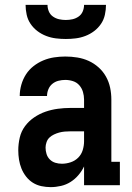

<svg xmlns="http://www.w3.org/2000/svg" viewBox="-20 -760 540 788"><path d="M188 8Q169 8 150 4Q131 0 115 -10Q99 -20 87 -35.5Q75 -51 68 -68.5Q61 -86 58 -105Q55 -124 55 -143Q55 -169 61 -195Q67 -221 82.5 -242Q98 -263 120 -278Q142 -293 166.5 -301.5Q191 -310 217 -313.5Q243 -317 269 -317H325V-351Q325 -367 320.5 -382.5Q316 -398 305.5 -410Q295 -422 279.5 -427Q264 -432 248 -432Q234 -432 220 -428.5Q206 -425 195 -416Q184 -407 178.5 -393.5Q173 -380 173 -366H61Q61 -389 67.5 -412Q74 -435 86.5 -454.5Q99 -474 117.5 -488.5Q136 -503 157.5 -512Q179 -521 202 -524.5Q225 -528 248 -528Q273 -528 297.5 -524Q322 -520 344 -510Q366 -500 384.5 -483.5Q403 -467 415 -445.5Q427 -424 432 -400Q437 -376 437 -351V-96H472V0H325V-77Q316 -58 302 -41.5Q288 -25 270 -13.5Q252 -2 230.5 3Q209 8 188 8ZM234 -88Q252 -88 270 -94Q288 -100 301 -113Q314 -126 319.5 -144Q325 -162 325 -180V-221H269Q257 -221 245.5 -220Q234 -219 223 -216Q212 -213 201.5 -208Q191 -203 183 -195.5Q175 -188 171 -176.5Q167 -165 167 -154Q167 -141 171 -128Q175 -115 184.5 -105.5Q194 -96 207 -92Q220 -88 234 -88ZM250 -600Q230 -600 209.5 -602.5Q189 -605 169.5 -612.5Q150 -620 133.5 -632.5Q117 -645 105.5 -662Q94 -679 89.5 -699.5Q85 -720 85 -740H175Q175 -726 180.5 -713Q186 -700 197.5 -692Q209 -684 222.5 -681Q236 -678 250 -678Q264 -678 277.5 -681Q291 -684 302.5 -692Q314 -700 319.5 -713Q325 -726 325 -740H415Q415 -720 410.5 -699.5Q406 -679 394.5 -662Q383 -645 366.5 -632.5Q350 -620 330.5 -612.5Q311 -605 290.5 -602.5Q270 -600 250 -600Z"/></svg>

Font: Iosevka Gothic
Style: Bold
Weight: 700
Monospace: yes
Designer: Belleve Invis
Foundry: Belleve Invis
Version: Version 15.5.1; ttfautohint (v1.8.4)